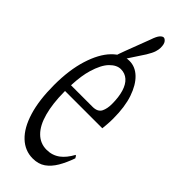

<svg xmlns="http://www.w3.org/2000/svg" viewBox="-256 -802 827 827"><g transform="rotate(45 157.5 -389.0)"><path d="M152.8 -597.7Q188.5 -597.7 216.8 -570.6Q245.1 -543.5 262.2 -493.7Q279.3 -443.8 279.3 -371.6Q279.3 -351.6 277.8 -335.9Q276.4 -320.3 275.4 -309.6H48.3V-304.7Q48.8 -232.9 63 -180.9Q77.1 -128.9 104.7 -101.6Q132.3 -74.2 170.9 -74.2Q205.6 -74.2 231.9 -93.8Q255.9 -111.8 275.4 -147.5Q279.8 -146.5 284.7 -135.7Q271 -96.7 253.7 -67.4Q236.3 -38.1 212.9 -21.7Q189.5 -5.4 155.3 -5.4Q107.9 -5.4 72 -39.3Q36.1 -73.2 16.4 -137.9Q-3.4 -202.6 -3.4 -294.4Q-3.4 -386.2 18.1 -454.8Q39.6 -523.4 75.4 -560.5Q111.3 -597.7 152.8 -597.7ZM49.3 -350.6V-345.2H180.2Q211.4 -345.2 221.7 -365.7Q231 -384.8 231 -412.6Q231 -454.6 221.9 -484.6Q212.9 -514.6 195.1 -530.5Q177.2 -546.4 152.1 -546.4Q127 -546.4 103 -522Q79.1 -497.6 63.5 -444.8Q52.2 -407.2 49.3 -350.6ZM208 -732.4Q208 -721.7 203.6 -707.3Q199.2 -692.9 184.6 -668.9Q144 -606.9 128.9 -584Q116.2 -563.5 103.5 -544.9L90.8 -561Q99.6 -588.9 109.4 -614.7L130.4 -669.9L152.3 -727.5Q161.1 -753.9 169.9 -763.7Q178.7 -773.4 185.8 -773.4Q192.9 -773.4 200.4 -764.2Q208 -754.9 208 -732.4Z"/></g></svg>

Font: Scarab Serif
Style: Condensed-Light
Weight: 300
Designer: John Roberts
Foundry: Scarab
Version: 1.0